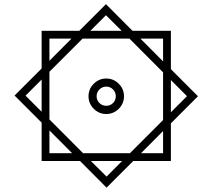

<svg xmlns="http://www.w3.org/2000/svg" viewBox="-20 -739 1012 914"><path d="M360.8 27.3H178.2V-155.3L49.3 -284.2L178.2 -413.1V-592.3H357.4L484.4 -719.2L610.8 -592.3H793.5V-409.7L922.4 -280.8L793.5 -151.9V27.3H614.3L487.3 154.3ZM410.2 -592.3H559.1L484.4 -666.5ZM756.3 -446.8V-555.2H648.4ZM215.3 -449.7 320.3 -555.2H215.3ZM215.3 -397.5V-170.4L375.5 -9.8H598.6L756.3 -167.5V-394.5L596.2 -555.2H373ZM401.4 -280.8Q401.4 -315.4 426.3 -340.3Q451.2 -365.2 485.8 -365.2Q520.5 -365.2 545.4 -340.3Q570.3 -315.4 570.3 -280.8Q570.3 -246.1 545.4 -221.2Q520.5 -196.3 485.8 -196.3Q451.2 -196.3 426.3 -221.2Q401.4 -246.1 401.4 -280.8ZM178.2 -360.4 101.6 -283.7 178.2 -207ZM793.5 -357.9V-204.6L870.1 -281.2ZM439.9 -280.8Q439.9 -261.7 453.4 -248.5Q466.8 -235.4 485.8 -235.4Q504.9 -235.4 518.1 -248.5Q531.2 -261.7 531.2 -280.8Q531.2 -299.8 518.1 -313.2Q504.9 -326.7 485.8 -326.7Q466.8 -326.7 453.4 -313.2Q439.9 -299.8 439.9 -280.8ZM215.3 -118.2V-9.8H323.2ZM651.4 -9.8H756.3V-115.2ZM561.5 27.3H412.6L487.3 101.6Z"/></svg>

Font: Vazir Medium WOL
Style: Medium-WOL
Weight: 500
Designer: Saber Rastikerdar
Foundry: Saber Rastikerdar
Version: Version 27.0.1